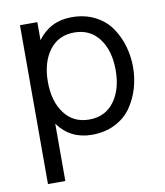

<svg xmlns="http://www.w3.org/2000/svg" viewBox="-77 -557 685 798"><g transform="rotate(-10 265.0 -158.0)"><path d="M134.3 -492.7H61V177.7H134.3V-64Q186.5 7.8 277.3 7.8Q333 7.8 376 -14.2Q418.9 -36.1 443.8 -72.5Q468.8 -108.9 481.2 -151.6Q493.7 -194.3 493.7 -240.2Q493.7 -286.1 481.2 -328.9Q468.8 -371.6 443.8 -408Q418.9 -444.3 376 -466.3Q333 -488.3 277.3 -488.3Q187 -488.3 134.3 -416.5ZM172.1 -107.7Q134.3 -158.7 134.3 -240.2Q134.3 -321.8 172.1 -372.8Q210 -423.8 277.3 -423.8Q344.7 -423.8 382.6 -372.8Q420.4 -321.8 420.4 -240.2Q420.4 -158.7 382.6 -107.7Q344.7 -56.6 277.3 -56.6Q210 -56.6 172.1 -107.7Z"/></g></svg>

Font: AzarMehrMonospaced
Style: SansBold
Weight: 1
Designer: Amin Abedi
Version: Version 1.00